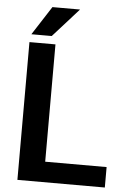

<svg xmlns="http://www.w3.org/2000/svg" viewBox="-60 -944 661 987"><g transform="rotate(5 270.5 -450.0)"><path d="M519 -105.5V0H67.9V-710.9H202.1V-105.5ZM74.2 -752 169.9 -900.4H312.5L179.2 -752Z"/></g></svg>

Font: Vazirmatn RD UI FD SemiBold
Style: Regular
Weight: 600
Designer: Saber Rastikerdar
Foundry: Saber Rastikerdar
Version: Version 33.003